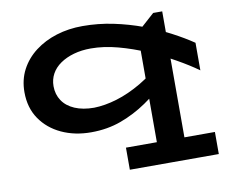

<svg xmlns="http://www.w3.org/2000/svg" viewBox="-77 -584 1073 899"><g transform="rotate(-10 459.0 -134.0)"><path d="M323 14Q245 14 182.5 -15Q120 -44 83.5 -97.5Q47 -151 47 -225Q47 -284 72 -331.5Q97 -379 141.5 -413Q186 -447 244 -465Q302 -483 368 -483Q443 -483 514.5 -468Q586 -453 652 -428.5Q718 -404 775 -374Q832 -344 876 -314V-183Q833 -214 774.5 -247Q716 -280 650 -308.5Q584 -337 517 -355Q450 -373 388 -373Q344 -373 307 -362.5Q270 -352 242.5 -333Q215 -314 200.5 -287.5Q186 -261 186 -229Q186 -190 206 -160Q226 -130 264.5 -113.5Q303 -97 356 -97Q407 -98 465 -115.5Q523 -133 583.5 -168.5Q644 -204 699 -258V-164Q648 -114 589.5 -74Q531 -34 465.5 -10Q400 14 323 14ZM470 218V113H893V218ZM617 209V-407L705 -486H748V209Z"/></g></svg>

Font: BioRhyme SemiExpanded
Style: Bold
Weight: 700
Width: 6
Designer: Aoife Mooney
Foundry: Aoife Mooney Type
Version: Version 1.600;gftools[0.9.33]